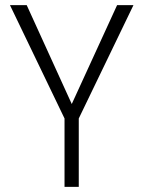

<svg xmlns="http://www.w3.org/2000/svg" viewBox="-20 -731 562 751"><path d="M260.7 -324.2 438 -710.9H502L288.1 -267.6V0H232.4V-267.6L19 -710.9H84.5Z"/></svg>

Font: TypoPRO Roboto
Style: Regular
Weight: 300
Designer: Google
Version: Version 2.136; 2016